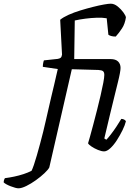

<svg xmlns="http://www.w3.org/2000/svg" viewBox="-183 -820 736 1040"><path d="M-163 168Q-163 160 -160.5 153.5Q-158 147 -156 145Q-132 142 -106 136.5Q-80 131 -55.5 123Q-31 115 -12 105Q-7 95 0.5 73.5Q8 52 16.5 22Q25 -8 34 -41Q43 -74 51 -106.5Q59 -139 65 -166Q71 -191 78.5 -225Q86 -259 94.5 -294.5Q103 -330 110.5 -361.5Q118 -393 123 -416Q128 -439 130 -446L49 -458Q49 -469 51 -479Q53 -489 55 -493L130 -501Q141 -503 146 -507.5Q151 -512 153 -524L143 -713Q160 -727 189 -740Q218 -753 252.5 -763.5Q287 -774 320.5 -782.5Q354 -791 379.5 -795.5Q405 -800 417 -800Q436 -800 454.5 -785Q473 -770 485.5 -752.5Q498 -735 499 -726Q494 -691 478 -666.5Q462 -642 444 -622Q429 -622 419 -625Q409 -628 404 -632L395 -721Q372 -725 341.5 -724Q311 -723 280 -719Q249 -715 222 -709L219 -500H416Q443 -500 456.5 -487Q470 -474 470 -452Q470 -443 466.5 -423.5Q463 -404 455.5 -374Q448 -344 437.5 -301Q427 -258 413 -200.5Q399 -143 382 -70L393 -63Q402 -72 417.5 -92Q433 -112 448.5 -135.5Q464 -159 474 -176Q483 -176 490 -172Q497 -168 499 -163Q494 -142 480.5 -114.5Q467 -87 450 -60.5Q433 -34 414.5 -17Q396 0 381 0Q367 0 347.5 -8Q328 -16 312.5 -26.5Q297 -37 294 -44Q297 -53 304.5 -80Q312 -107 322 -144.5Q332 -182 342.5 -223.5Q353 -265 362 -303.5Q371 -342 376.5 -371.5Q382 -401 382 -414Q382 -429 375 -434.5Q368 -440 350 -441L206 -445L84 87Q78 99 58 118Q38 137 11.5 156Q-15 175 -40.5 187.5Q-66 200 -83 200Q-90 200 -101 197Q-112 194 -125 189Q-138 184 -148 178.5Q-158 173 -163 168Z"/></svg>

Font: Texturina 12pt
Style: Italic
Weight: 400
Italic angle: -11°
Designer: Guillermo Torres Carreño
Foundry: Omnibus-Type
Version: Version 1.002